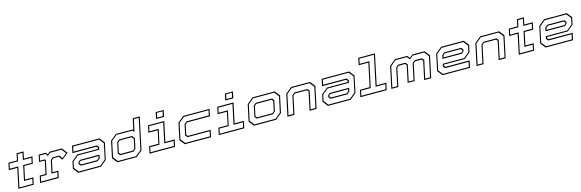

<svg xmlns="http://www.w3.org/2000/svg" viewBox="73 -2242 11291 3734"><g transform="rotate(-15 5719.0 -375.0)"><path d="M143.5 0 228.5 -399H57.5L87.5 -540H258.5L287.5 -677H429L400 -540H570.5L540.5 -399H370L315 -141.5H482L452 0ZM170 -21.5H435L455.5 -119H288.5L352.5 -421H523.5L544 -518.5H373.5L402.5 -655.5H304.5L275.5 -518.5H104.5L83.5 -421H255Z M580.5 0 610.5 -141H727.5L781 -391.5L775 -399H666.5L696.5 -540H843L868.5 -500L915.5 -540H1163L1249 -430.5L1117.5 -324.5L1064.5 -398.5H954.5L917.5 -368L869 -140.5H986L956 0ZM606.5 -22H939.5L960 -119H842.5L898 -379L947.5 -420H1080L1127 -355.5L1218.5 -430L1149.5 -518H919.5L862 -469.5L829 -518H712.5L692 -420.5H788L804 -398L744.5 -119H627.5Z M1348.5 0 1267.5 -103 1298 -245.5 1422.5 -348.5H1841L1845.5 -368L1821.5 -398.5H1337.5L1367.5 -540H1920.5L2001.5 -437L1930.5 -103L1805.5 0ZM1363.5 -22H1800L1912 -114L1978.5 -427L1906.5 -518.5H1385.5L1365 -421H1836.5L1870.5 -378L1859.5 -327.5H1428L1318 -237L1291.5 -113ZM1433.5 -119.5 1399.5 -162 1407.5 -200 1448.5 -234H1839.5L1824.5 -163L1772 -119.5ZM1447.5 -141.5H1766.5L1803.5 -172L1812 -212H1452.5L1427 -191L1423 -172Z M2525 0H2137.5L2055.5 -103L2126.5 -437L2252 -540H2591.5L2599.5 -530.5L2646 -750H2787.5L2650 -103ZM2518.5 -21.5 2631 -113.5 2761.5 -728.5H2664L2611 -481.5L2581 -519H2257L2147 -428.5L2080 -113.5L2153 -21.5ZM2490.5 -119H2222.5L2188 -162.5L2234.5 -379.5L2285.5 -421H2544L2586.5 -366.5L2543 -162.5ZM2486.5 -141.5 2523.5 -172 2563 -358.5 2531.5 -399H2290.5L2253.5 -368L2212 -172L2236 -141.5Z M3081.5 -618.5 3109 -750H3270L3242.5 -618.5ZM3109 -639.5H3223L3242.5 -730.5H3128.5ZM2783.5 0 2813.5 -141.5H3000L3054.5 -398.5H2868L2898 -540H3225.5L3141 -141.5H3328L3298 0ZM2809.5 -22H3280.5L3301.5 -119.5H3113.5L3198 -518.5H2915L2894.5 -420.5H3080.5L3016 -119.5H2830.5Z M3493.5 0 3412.5 -103 3483.5 -437 3608.5 -540H4137L4107 -398.5H3647.5L3610.5 -368L3568.5 -172L3592.5 -141.5H4052L4022 0ZM3509.5 -22H4005L4026 -119.5H3579.5L3545 -163L3590.5 -378L3642.5 -421H4089.5L4110.5 -518.5H3614.5L3503.5 -427L3436.5 -113.5Z M4475.5 -618.5 4503 -750H4664L4636.5 -618.5ZM4503 -639.5H4617L4636.5 -730.5H4522.5ZM4177.5 0 4207.5 -141.5H4394L4448.5 -398.5H4262L4292 -540H4619.5L4535 -141.5H4722L4692 0ZM4203.5 -22H4674.5L4695.5 -119.5H4507.5L4592 -518.5H4309L4288.5 -420.5H4474.5L4410 -119.5H4224.5Z M4887.5 0 4806.5 -103 4877.5 -437 5002.5 -540H5448L5529 -437L5458 -103L5333 0ZM4903.5 -22H5327.5L5438 -113L5505 -427L5433 -518.5H5008.5L4897.5 -427L4830.5 -114ZM4973.5 -119.5 4939 -163 4985 -378 5036.5 -420.5H5363L5397 -378L5351 -162L5299.5 -119.5ZM4986.5 -141.5H5294L5331 -172L5373 -368L5349 -398.5H5041.5L5004.5 -368L4962.5 -172Z M5561 0 5654 -437 5779 -540H6159.5L6240.5 -437L6147.5 0H6006.5L6085 -368L6061 -398.5H5817.5L5780.5 -368L5702 0ZM5588 -22H5685L5761 -378L5812.5 -420.5H6075L6109 -378L6033 -22H6130.5L6216.5 -427L6144.5 -518.5H5785L5674 -427Z M6375.5 0 6294.5 -103 6325 -245.5 6449.5 -348.5H6868L6872.5 -368L6848.5 -398.5H6364.5L6394.5 -540H6947.5L7028.5 -437L6957.5 -103L6832.5 0ZM6390.5 -22H6827L6939 -114L7005.5 -427L6933.5 -518.5H6412.5L6392 -421H6863.5L6897.5 -378L6886.5 -327.5H6455L6345 -237L6318.5 -113ZM6460.5 -119.5 6426.5 -162 6434.5 -200 6475.5 -234H6866.5L6851.5 -163L6799 -119.5ZM6474.5 -141.5H6793.5L6830.5 -172L6839 -212H6479.5L6454 -191L6450 -172Z M7028.5 0 7058.5 -141.5H7253.5L7352.5 -608.5H7157.5L7187.5 -750H7523.5L7394.5 -141.5H7589.5L7559.5 0ZM7054.5 -22H7542L7563 -119.5H7367.5L7497 -728.5H7205L7184 -630.5H7379L7270 -119.5H7075.5Z M7652 0 7745 -437 7870 -540H8116.5L8157.5 -489L8220 -540H8467L8548 -437L8455 0H8313.5L8392 -368L8368 -398.5H8239.5L8202.5 -368L8130.5 -30H7989L8061 -368L8037 -398.5H7909L7872 -368L7793.5 0ZM7678.5 -22H7776.5L7852 -378L7904 -421H8050L8084.5 -377.5L8015.5 -51H8113.5L8182.5 -377.5L8235.5 -421H8382L8416 -378L8340 -22H8438L8524 -427L8452 -518.5H8223.5L8151.5 -459.5L8104 -518.5H7876L7765 -427Z M9255 -540 9336 -437 9305.5 -294.5 9181 -191.5H8762.5L8758 -172L8782 -141.5H9266L9236 0H8683L8602 -103L8673 -437L8798 -540ZM9240 -518H8803.5L8691.5 -426L8625 -113L8697 -21.5H9218L9238.5 -119H8767L8733 -162L8744 -212.5H9175.5L9285.5 -303L9312 -427ZM9170 -420.5 9204 -378 9196 -340 9155 -306H8764L8779 -377L8831.5 -420.5ZM9156 -398.5H8837L8800 -368L8791.5 -328H9151L9176.5 -349L9180.5 -368Z M9368 0 9461 -437 9586 -540H9966.5L10047.5 -437L9954.5 0H9813.5L9892 -368L9868 -398.5H9624.5L9587.5 -368L9509 0ZM9395 -22H9492L9568 -378L9619.5 -420.5H9882L9916 -378L9840 -22H9937.5L10023.5 -427L9951.5 -518.5H9592L9481 -427Z M10218 0 10303 -399H10132L10162 -540H10333L10362 -677H10503.5L10474.5 -540H10645L10615 -399H10444.5L10389.5 -141.5H10556.5L10526.5 0ZM10244.5 -21.5H10509.5L10530 -119H10363L10427 -421H10598L10618.5 -518.5H10448L10477 -655.5H10379L10350 -518.5H10179L10158 -421H10329.5Z M11330 -540 11411 -437 11380.5 -294.5 11256 -191.5H10837.5L10833 -172L10857 -141.5H11341L11311 0H10758L10677 -103L10748 -437L10873 -540ZM11315 -518H10878.5L10766.5 -426L10700 -113L10772 -21.5H11293L11313.5 -119H10842L10808 -162L10819 -212.5H11250.5L11360.5 -303L11387 -427ZM11245 -420.5 11279 -378 11271 -340 11230 -306H10839L10854 -377L10906.5 -420.5ZM11231 -398.5H10912L10875 -368L10866.5 -328H11226L11251.5 -349L11255.5 -368Z"/></g></svg>

Font: Tourney Expanded ExtraLight
Style: Italic
Weight: 200
Width: 7
Italic angle: -12°
Designer: Tyler Finck
Foundry: Etcetera Type Co
Version: Version 1.010; ttfautohint (v1.8.3)